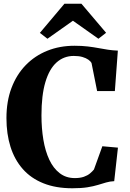

<svg xmlns="http://www.w3.org/2000/svg" viewBox="-20 -997 694 1028"><path d="M367.5 11Q278.5 11 212 -15.8Q145.5 -42.5 101.8 -92.2Q58 -142 36.2 -211Q14.5 -280 14.5 -364.5Q14.5 -454.5 41.5 -526Q68.5 -597.5 117.5 -648Q166.5 -698.5 233 -725.2Q299.5 -752 379 -752Q419 -752 450.2 -748.2Q481.5 -744.5 507.5 -739.5Q533.5 -734.5 558.5 -730.8Q583.5 -727 611 -726L595 -509.5H500L470 -660Q465 -669 453 -677.5Q441 -686 421.8 -691.8Q402.5 -697.5 375 -697.5Q322 -697.5 283 -662.8Q244 -628 223 -557.5Q202 -487 202 -379Q202 -310 212.2 -248.8Q222.5 -187.5 244 -141.8Q265.5 -96 299.5 -69.8Q333.5 -43.5 380.5 -43.5Q409 -43.5 429 -50.5Q449 -57.5 462 -68.5Q475 -79.5 483 -89.5L528 -214L611.5 -206.5L591.5 -27Q568.5 -26 548.2 -20Q528 -14 504.2 -6.8Q480.5 0.5 447.8 5.8Q415 11 367.5 11ZM234 -789.5 193.5 -821 325 -977H416L548 -821.5L507 -789.5L370.5 -886Z"/></svg>

Font: Merriweather 60pt ExtraBold
Style: Regular
Weight: 800
Version: Version 2.100